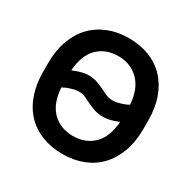

<svg xmlns="http://www.w3.org/2000/svg" viewBox="-159 -866 1029 1031"><g transform="rotate(30 355.0 -350.0)"><path d="M355 9Q285 9 227.5 -13.5Q170 -36 129.5 -78.5Q89 -121 67 -183Q45 -245 45 -324V-376Q45 -454 67.5 -516Q90 -578 130.5 -620.5Q171 -663 228.5 -686Q286 -709 355 -709Q425 -709 482.5 -686.5Q540 -664 580.5 -621Q621 -578 643 -516.5Q665 -455 665 -376V-324Q665 -246 642.5 -184Q620 -122 579.5 -79Q539 -36 481.5 -13.5Q424 9 355 9ZM355 -103Q432 -103 481.5 -151Q531 -199 538 -296Q535 -294 525.5 -290.5Q516 -287 503.5 -283Q491 -279 475.5 -276Q460 -273 445 -273Q412 -273 388 -281.5Q364 -290 344.5 -299.5Q325 -309 306.5 -317.5Q288 -326 264 -326Q249 -326 234 -322Q219 -318 206 -313.5Q193 -309 184 -304Q175 -299 172 -298Q178 -201 228 -152Q278 -103 355 -103ZM445 -375Q460 -375 475 -378.5Q490 -382 503 -386.5Q516 -391 525.5 -395.5Q535 -400 538 -402Q531 -498 480.5 -547.5Q430 -597 355 -597Q277 -597 228 -549Q179 -501 172 -404Q175 -405 184.5 -409Q194 -413 206.5 -417Q219 -421 234 -424.5Q249 -428 264 -428Q298 -428 321.5 -419.5Q345 -411 364.5 -401.5Q384 -392 402.5 -383.5Q421 -375 445 -375Z"/></g></svg>

Font: PT Root UI Web Bold
Style: Regular
Weight: 700
Designer: Vitaly Kuzmin
Foundry: ParaType Ltd.
Version: Version 1.000W